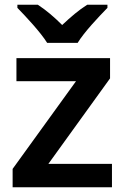

<svg xmlns="http://www.w3.org/2000/svg" viewBox="-20 -786 524 806"><path d="M178 -606H306C333 -651 395 -716 431 -753V-766H346C311 -744 277 -715 241 -681C207 -715 174 -743 139 -766H53V-753C90 -715 150 -651 178 -606ZM450 0V-98H183L442 -457V-542H49V-445H299L33 -77V0Z"/></svg>

Font: Noto Sans Georgian SemiBold
Style: Regular
Weight: 600
Designer: Monotype Design Team, Akaki Razmadze
Foundry: Google LLC
Version: Version 2.005